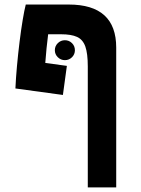

<svg xmlns="http://www.w3.org/2000/svg" viewBox="-20 -606 626 851"><path d="M369.1 224.6V-311.5Q369.1 -369.1 358.2 -399.9Q347.2 -430.7 321.5 -442.4Q295.9 -454.1 251 -454.1H193.4Q189.5 -423.8 186.3 -391.8Q183.1 -359.9 180.7 -327.1L276.4 -314L258.8 -185.1L48.3 -213.9Q50.3 -258.8 55.2 -313Q60.1 -367.2 66.7 -420.4Q73.2 -473.6 80.6 -517.6Q87.9 -561.5 94.2 -585.9H284.7Q495.1 -585.9 495.1 -395V224.6ZM267.6 -339.4Q249.5 -339.4 236.3 -352.3Q223.1 -365.2 223.1 -383.3Q223.1 -401.9 236.3 -414.8Q249.5 -427.7 267.6 -427.7Q286.1 -427.7 299.1 -414.8Q312 -401.9 312 -383.3Q312 -365.2 299.1 -352.3Q286.1 -339.4 267.6 -339.4Z"/></svg>

Font: Cascadia Code NF
Style: Bold
Weight: 700
Monospace: yes
Designer: Aaron Bell
Foundry: Saja Typeworks
Version: Version 2404.023; ttfautohint (v1.8.4)